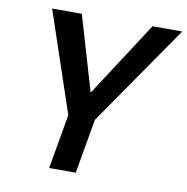

<svg xmlns="http://www.w3.org/2000/svg" viewBox="-79 -776 833 853"><g transform="rotate(10 337.5 -350.0)"><path d="M198 0 241 -246 88 -700H222L322 -360L321 -361L541 -700H675L361 -246L318 0Z"/></g></svg>

Font: DM Sans 36pt SemiBold
Style: Italic
Weight: 600
Italic angle: -10°
Designer: Colophon Foundry, Jonny Pinhorn
Foundry: Colophon Foundry
Version: Version 4.004;gftools[0.9.30]